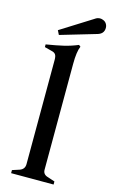

<svg xmlns="http://www.w3.org/2000/svg" viewBox="-132 -916 566 965"><g transform="rotate(15 151.5 -433.5)"><path d="M32 -16 69 -28Q95 -37 95 -64L96 -607Q96 -626 90 -634.5Q84 -643 70 -646L32 -656V-670Q87 -679 123 -687.5Q159 -696 195 -711L204 -704Q191 -675 191 -611L190 -60Q190 -35 217 -28L253 -16V0H32ZM73 -755 237 -858Q249 -867 263 -867Q271 -867 278 -864Q290 -860 296.5 -850Q303 -840 303 -828Q303 -796 267 -787L84 -733Z"/></g></svg>

Font: Ibarra Real Nova SemiBold
Style: Regular
Weight: 600
Designer: Jose Maria Ribagorda & Octavio Pardo
Foundry: Jose Maria Ribagorda
Version: Version 1.014